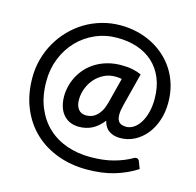

<svg xmlns="http://www.w3.org/2000/svg" viewBox="-114 -805 1069 1045"><g transform="rotate(15 420.0 -283.0)"><path d="M520.5 -405.5Q504.5 -409 483 -409Q449 -409 420 -394.5Q391 -380 369.8 -356Q348.5 -332 336.5 -300.8Q324.5 -269.5 324.5 -236.5Q324.5 -202.5 339.8 -183Q355 -163.5 384 -163.5Q398 -163.5 412.5 -168Q427 -172.5 440.2 -183.8Q453.5 -195 464.8 -214Q476 -233 483.5 -261.5ZM566.5 -272.5Q557.5 -238 557.5 -216Q557.5 -194 564.2 -181.8Q571 -169.5 583 -164.8Q595 -160 609.5 -160Q632 -160 652.5 -173.5Q673 -187 688.2 -211.5Q703.5 -236 712.5 -270.2Q721.5 -304.5 721.5 -345.5Q721.5 -412.5 700.2 -463Q679 -513.5 641.5 -547.5Q604 -581.5 552.5 -598.5Q501 -615.5 440.5 -615.5Q374.5 -615.5 317.2 -590.5Q260 -565.5 217.8 -521.5Q175.5 -477.5 151.2 -417.5Q127 -357.5 127 -288Q127 -204.5 153 -141.5Q179 -78.5 224.2 -36Q269.5 6.5 331 28Q392.5 49.5 463 49.5Q540 49.5 597 33.5Q654 17.5 693 -5.5Q704.5 -12.5 713.5 -9.8Q722.5 -7 726.5 3.5L741.5 43Q688.5 78 619.8 99Q551 120 463 120Q374.5 120 298.5 92Q222.5 64 167 11.5Q111.5 -41 80 -116.8Q48.5 -192.5 48.5 -288Q48.5 -342 62.2 -392.2Q76 -442.5 101.2 -486.8Q126.5 -531 162 -567.8Q197.5 -604.5 241 -630.8Q284.5 -657 335 -671.5Q385.5 -686 440.5 -686Q487 -686 531.8 -675.8Q576.5 -665.5 616.2 -645.5Q656 -625.5 689.5 -596Q723 -566.5 747.2 -528.8Q771.5 -491 785 -445Q798.5 -399 798.5 -345.5Q798.5 -292 783 -245.8Q767.5 -199.5 740 -165.5Q712.5 -131.5 675 -112Q637.5 -92.5 594 -92.5Q557.5 -92.5 532 -109.5Q506.5 -126.5 497.5 -164Q468 -126.5 434.8 -110Q401.5 -93.5 362.5 -93.5Q332 -93.5 309.2 -104.2Q286.5 -115 271.5 -133.8Q256.5 -152.5 249 -178.2Q241.5 -204 241.5 -234Q241.5 -262.5 248.8 -291.5Q256 -320.5 270.2 -347.5Q284.5 -374.5 306.2 -398.2Q328 -422 356.8 -439.5Q385.5 -457 421.5 -467.2Q457.5 -477.5 500.5 -477.5Q536.5 -477.5 563 -472Q589.5 -466.5 613.5 -456Z"/></g></svg>

Font: LatoLatin Semibold
Style: Regular
Weight: 600
Designer: Lukasz Dziedzic with Adam Twardoch and Botio Nikoltchev
Foundry: tyPoland Lukasz Dziedzic
Version: Version 2.015; 2015-08-06; http://www.latofonts.com/